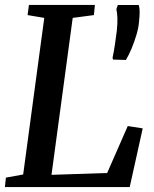

<svg xmlns="http://www.w3.org/2000/svg" viewBox="-22 -763 628 783"><path d="M-2 0 2 -38.5 72.5 -51.5 158.5 -690 90.5 -701.5 96 -743H365L361 -701.5L274.5 -690L188 -50L415 -57.5L499 -249L560 -239.5L507 0ZM491.5 -518.5 439 -520 437 -527.5Q442 -550.5 446.2 -578Q450.5 -605.5 454.5 -638.5Q457.5 -668 456.8 -689.8Q456 -711.5 452.5 -725.5L458.5 -742.5H544Q547.5 -730 547.5 -714.8Q547.5 -699.5 545 -674.5Q543 -650 534.5 -621.2Q526 -592.5 514.8 -565.5Q503.5 -538.5 491.5 -518.5Z"/></svg>

Font: Merriweather 36pt Medium
Style: Italic
Weight: 500
Italic angle: -7.8°
Version: Version 2.101